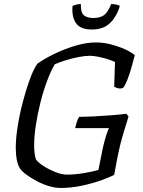

<svg xmlns="http://www.w3.org/2000/svg" viewBox="-20 -930 709 950"><path d="M280 0Q252 0 221 -9.5Q190 -19 161 -34.5Q132 -50 109.5 -66.5Q87 -83 78 -98Q58 -131 58 -200Q58 -245 67.5 -305Q77 -365 93 -426Q109 -487 127.5 -537.5Q146 -588 165 -615Q197 -638 247 -662.5Q297 -687 352 -703.5Q407 -720 454 -720Q491 -720 528 -710.5Q565 -701 596.5 -687Q628 -673 647 -657Q639 -626 629.5 -593Q620 -560 609.5 -533.5Q599 -507 589 -495Q574 -490 561.5 -494Q549 -498 545 -501L549 -623Q538 -629 515 -636.5Q492 -644 467 -649Q442 -654 425 -654Q402 -654 370 -648Q338 -642 306 -632Q274 -622 251 -612Q232 -580 213.5 -531Q195 -482 180.5 -424.5Q166 -367 157.5 -311.5Q149 -256 149 -212Q149 -166 158 -141Q169 -125 196 -108Q223 -91 254.5 -78.5Q286 -66 311 -66Q351 -66 395.5 -73.5Q440 -81 467 -89L488 -194Q495 -227 504 -255.5Q513 -284 519 -296H352Q356 -315 361.5 -330.5Q367 -346 372 -352Q398 -352 441 -354Q484 -356 529 -359.5Q574 -363 605 -367L616 -354Q607 -324 590 -268.5Q573 -213 559 -140L545 -65Q523 -53 479.5 -37.5Q436 -22 383.5 -11Q331 0 280 0ZM434 -784Q378 -784 356 -815.5Q334 -847 339 -901Q343 -903 355 -906.5Q367 -910 380 -910Q379 -867 395.5 -854Q412 -841 442 -841Q475 -841 494.5 -855Q514 -869 530 -910Q545 -910 557 -907Q569 -904 573 -901Q557 -847 524 -815.5Q491 -784 434 -784Z"/></svg>

Font: Texturina Light
Style: Italic
Weight: 300
Italic angle: -11°
Designer: Guillermo Torres Carreño
Foundry: Omnibus-Type
Version: Version 1.002; ttfautohint (v1.8.3)